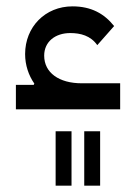

<svg xmlns="http://www.w3.org/2000/svg" viewBox="-20 -344 428 604"><path d="M155 240H205V69H155ZM245 240H295V69H245ZM30 0H358V-82H237C166 -82 119 -115 119 -169C119 -213 154 -240 201 -240C233 -240 265 -232 286 -202L339 -262C308 -301 267 -324 208 -324C122 -324 59 -259 59 -174C59 -139 70 -107 88 -81L86 -77H30Z"/></svg>

Font: IBM Plex Arabic
Style: Regular
Weight: 400
Designer: Mike Abbink, Paul van der Laan, Pieter van Rosmalen, Wael Morcos, Khajak Apelian
Foundry: Bold Monday
Version: Version 1.0